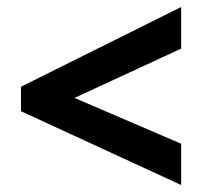

<svg xmlns="http://www.w3.org/2000/svg" viewBox="-20 -635 581 549"><path d="M498 -106V-224L193 -355L498 -496V-615L40 -387V-317Z"/></svg>

Font: Noto Sans Khmer SemiCondensed
Style: Bold
Weight: 700
Width: 4
Designer: Danh Hong and the Monotype Design Team
Foundry: Monotype Imaging Inc.
Version: Version 2.004